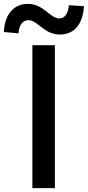

<svg xmlns="http://www.w3.org/2000/svg" viewBox="-70 -970 453 990"><path d="M97 0H213V-737H97ZM239 -792C310 -792 357 -842 363 -938L285 -943C281 -897 262 -875 236 -875C187 -875 156 -950 73 -950C3 -950 -46 -898 -50 -805L25 -798C29 -845 50 -866 76 -866C125 -866 156 -792 239 -792Z"/></svg>

Font: Noto Sans CJK SC Medium
Style: Regular
Weight: 500
Designer: Ryoko NISHIZUKA 西塚涼子 (kana, bopomofo & ideographs); Paul D. Hunt (Latin, Greek & Cyrillic); Sandoll Communications 산돌커뮤니
Foundry: Adobe
Version: Version 2.004;hotconv 1.0.118;makeotfexe 2.5.65603